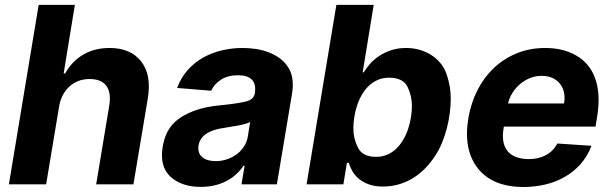

<svg xmlns="http://www.w3.org/2000/svg" viewBox="-20 -747 2478 778"><path d="M136.7 -727.3H283.4L237.9 -449.2H244Q270.2 -497.5 316.2 -525Q362.2 -552.6 424.4 -552.6Q509.6 -552.6 552.2 -497.9Q594.8 -443.2 578.8 -347.3L520.6 0H369.7L422.9 -320.3Q431.1 -372.2 410.7 -399.5Q390.3 -426.8 343 -426.8Q317.8 -426.8 296.9 -418.5Q275.9 -410.2 259.9 -395.2Q244 -380.3 233.7 -359.9Q223.4 -339.5 219.5 -315.3L166.9 0H16Z M639.2 -152.3Q649.5 -213.4 683.9 -247.9Q701 -264.9 722.5 -277.5Q744 -290.1 768.3 -298.8Q792.6 -307.5 818.9 -312.7Q845.2 -317.8 872.2 -320.3Q908.7 -323.9 934.3 -327.8Q959.9 -331.7 976.2 -335.6Q1008.2 -343.4 1012.8 -369.3V-371.4Q1018.1 -405.9 1000.7 -424Q983.3 -442.1 944.6 -442.1Q903.8 -442.1 876.1 -424.5Q848.4 -407 835.6 -379.3L697.8 -390.6Q713.4 -432.9 740.8 -463.4Q768.1 -494 803.3 -513.7Q838.4 -533.4 879.3 -543Q920.1 -552.6 962.7 -552.6Q988.3 -552.6 1014.9 -548.8Q1041.5 -545.1 1066.2 -536Q1090.9 -527 1112.2 -511.9Q1133.5 -496.8 1148.1 -473.7Q1174 -432.9 1163.4 -367.9L1101.9 0H958.5L971.2 -75.6H967Q954.2 -56.5 936.8 -40.7Q919.4 -24.9 897.5 -13.5Q875.7 -2.1 849.6 4.1Q823.5 10.3 793.3 10.3Q716.3 10.3 670.8 -30.9Q626.1 -72.1 639.2 -152.3ZM854 -94.1Q876.8 -94.1 898.6 -101.2Q920.5 -108.3 938.2 -121.3Q956 -134.2 968.4 -152.9Q980.8 -171.5 984.4 -195L993.6 -252.8Q986.9 -248.6 973.5 -244.9Q960.2 -241.1 944.6 -238.3Q929 -235.4 913.2 -233Q897.4 -230.5 885.3 -228.3Q865.1 -225.5 847.7 -220Q830.3 -214.5 817.1 -206Q804 -197.4 795.5 -185.4Q786.9 -173.3 784.4 -157.3Q780.2 -126.4 799.4 -110.3Q818.5 -94.1 854 -94.1Z M1343 -727.3H1494.3L1449.6 -453.8H1453.8Q1463.8 -470.5 1479 -487.9Q1494.3 -505.3 1515.6 -519.7Q1536.9 -534.1 1564.3 -543.3Q1591.6 -552.6 1625.7 -552.6Q1653.1 -552.6 1679 -545.5Q1704.9 -538.4 1727.1 -524.3Q1749.3 -510.3 1766 -489.7Q1782.7 -469.1 1791.2 -441.8Q1806.5 -394.9 1806.5 -348.4Q1806.5 -320.3 1802.6 -289.6Q1798.7 -258.9 1791 -228.7Q1783.4 -198.5 1771.8 -170.1Q1760.3 -141.7 1745 -118.3Q1704.2 -54.7 1649.5 -22.9Q1594.8 8.9 1531.6 8.9Q1498.6 8.9 1474.8 0.2Q1451 -8.5 1434.5 -22.2Q1418 -35.9 1408 -53.1Q1398.1 -70.3 1393.1 -87.4H1385.7L1371.4 0H1222.3ZM1411.9 -226.2Q1411.9 -185 1430.8 -148.1Q1449.2 -111.5 1503.9 -111.5Q1529.5 -111.5 1550.2 -120.7Q1571 -130 1587 -145.8Q1603 -161.6 1614.9 -182.4Q1626.8 -203.1 1634.2 -226Q1641.7 -248.9 1645.4 -272.7Q1649.1 -296.5 1649.1 -318.2Q1649.1 -359 1631 -395.6Q1612.9 -432.2 1556.8 -432.2Q1530.9 -432.2 1510.1 -422.9Q1489.3 -413.7 1473.4 -398.1Q1457.4 -382.5 1445.7 -361.9Q1433.9 -341.3 1426.5 -318.4Q1419 -295.5 1415.5 -271.7Q1411.9 -247.9 1411.9 -226.2Z M1878.2 -270.2Q1888.5 -329.9 1914.6 -381.4Q1940.7 -432.9 1980.6 -470.9Q2020.6 -508.9 2073.3 -530.7Q2126.1 -552.6 2189.6 -552.6Q2262.1 -552.6 2315 -522Q2341.6 -506.7 2361 -483.7Q2380.3 -460.6 2391.5 -429.9Q2402.7 -399.1 2405 -360.6Q2407.3 -322.1 2399.9 -275.6L2393.1 -234H2021.7L2021 -230.1Q2015.3 -198.2 2019.5 -174.2Q2023.8 -150.2 2037.1 -134.2Q2050.4 -118.3 2072.3 -110.3Q2094.1 -102.3 2123.2 -102.3Q2161.9 -102.3 2191.8 -118.3Q2221.6 -134.2 2238.6 -165.5L2376.8 -156.2Q2360.1 -112.9 2331.7 -81.3Q2303.3 -49.7 2267 -29.3Q2230.8 -8.9 2188.6 0.9Q2146.3 10.7 2101.9 10.7Q1975.9 10.7 1916.2 -65Q1856.2 -141 1878.2 -270.2ZM2038.7 -327.8H2265.6Q2273.8 -376.4 2248.6 -408Q2223.4 -439.6 2174.4 -439.6Q2149.9 -439.6 2127.5 -430.6Q2105.1 -421.5 2087 -406.1Q2068.9 -390.6 2056.3 -370.4Q2043.7 -350.1 2038.7 -327.8Z"/></svg>

Font: Inter P
Style: Bold Italic
Weight: 700
Italic angle: 9.39999°
Designer: Rasmus Andersson
Foundry: rsms
Version: Version 3.018;git-588b23468